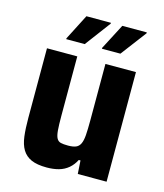

<svg xmlns="http://www.w3.org/2000/svg" viewBox="-107 -775 736 863"><g transform="rotate(15 261.5 -343.5)"><path d="M191 8Q146 8 119 -4Q92 -16 77.5 -40Q63 -64 58.5 -100.5Q54 -137 54 -185V-510H195V-234Q195 -191 197 -166.5Q199 -142 205.5 -130Q212 -118 224.5 -115Q237 -112 258 -112Q281 -112 294.5 -117.5Q308 -123 315 -137.5Q322 -152 324 -178Q326 -204 326 -246V-510H468V0H334L330 -62H322Q310 -38 291 -22Q272 -6 247 1Q222 8 191 8ZM127 -572V-576L188 -695H302V-691L213 -572ZM293 -572V-576L355 -695H469V-691L379 -572Z"/></g></svg>

Font: Saira SemiCondensed
Style: Bold
Weight: 700
Width: 4
Designer: Hector Gatti with collaboration of the Omnibus-Type team
Foundry: Omnibus-Type
Version: Version 1.101